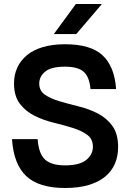

<svg xmlns="http://www.w3.org/2000/svg" viewBox="-20 -930 650 959"><path d="M305 9Q174 9 111 -50.5Q48 -110 40 -235H168Q173 -163 204.5 -133.5Q236 -104 305 -104Q377 -104 410.5 -131Q444 -158 444 -197Q444 -236 415 -257Q386 -278 342 -291.5Q298 -305 247 -317.5Q196 -330 152 -352Q108 -374 79 -412Q50 -450 50 -514Q50 -556 66 -591.5Q82 -627 113.5 -653.5Q145 -680 193 -694.5Q241 -709 305 -709Q433 -709 492.5 -653.5Q552 -598 560 -485H432Q427 -545 398.5 -571Q370 -597 304 -597Q236 -597 206 -572.5Q176 -548 176 -513Q176 -476 205 -456.5Q234 -437 278 -424Q322 -411 373 -398.5Q424 -386 468 -363.5Q512 -341 541 -301.5Q570 -262 570 -195Q570 -150 554 -112.5Q538 -75 505.5 -48Q473 -21 423 -6Q373 9 305 9ZM359 -910H489L361 -760H249Z"/></svg>

Font: PT Root UI Web Bold
Style: Regular
Weight: 700
Designer: Vitaly Kuzmin
Foundry: ParaType Ltd.
Version: Version 1.000W